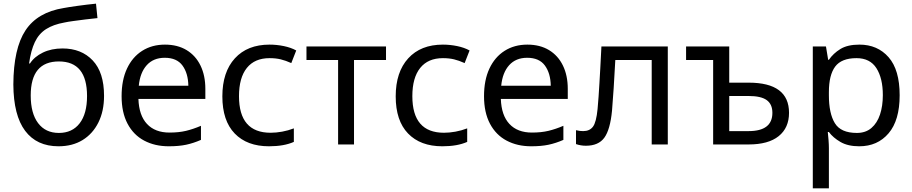

<svg xmlns="http://www.w3.org/2000/svg" viewBox="-20 -790 4988 1050"><path d="M300 10Q181 10 117.5 -74.5Q54 -159 53 -328Q54 -525 119.5 -624Q185 -723 328 -746Q354 -751 404.5 -758Q455 -765 505 -770L513 -691Q481 -688 446 -683.5Q411 -679 381 -675Q351 -671 333 -667Q271 -656 231.5 -630.5Q192 -605 170.5 -559.5Q149 -514 139 -443H144Q168 -480 214.5 -502.5Q261 -525 322 -525Q425 -525 487 -459.5Q549 -394 549 -266Q549 -182 518 -120Q487 -58 431.5 -24Q376 10 300 10ZM302 -63Q375 -63 415.5 -115.5Q456 -168 456 -265Q456 -454 302 -454Q148 -454 148 -268Q148 -170 188.5 -116.5Q229 -63 302 -63Z M903 10Q827 10 768.5 -21Q710 -52 677.5 -113.5Q645 -175 645 -264Q645 -352 674.5 -415Q704 -478 757.5 -512Q811 -546 882 -546Q951 -546 1000.5 -516Q1050 -486 1076.5 -431.5Q1103 -377 1103 -304V-249H737Q740 -159 784 -112Q828 -65 907 -65Q958 -65 997.5 -74.5Q1037 -84 1079 -102V-25Q1038 -7 998 1.5Q958 10 903 10ZM739 -321H1010Q1009 -389 978 -431.5Q947 -474 881 -474Q819 -474 782.5 -433.5Q746 -393 739 -321Z M1451 10Q1331 10 1263.5 -60Q1196 -130 1196 -263Q1196 -396 1264.5 -471Q1333 -546 1454 -546Q1493 -546 1532 -538Q1571 -530 1600 -514L1573 -445Q1542 -459 1515 -465.5Q1488 -472 1454 -472Q1373 -472 1330 -418.5Q1287 -365 1287 -264Q1287 -64 1460 -64Q1490 -64 1523 -70Q1556 -76 1587 -88V-14Q1533 10 1451 10Z M1829 0V-462H1656V-536H2091V-462H1916V0Z M2399 10Q2279 10 2211.5 -60Q2144 -130 2144 -263Q2144 -396 2212.5 -471Q2281 -546 2402 -546Q2441 -546 2480 -538Q2519 -530 2548 -514L2521 -445Q2490 -459 2463 -465.5Q2436 -472 2402 -472Q2321 -472 2278 -418.5Q2235 -365 2235 -264Q2235 -64 2408 -64Q2438 -64 2471 -70Q2504 -76 2535 -88V-14Q2481 10 2399 10Z M2885 10Q2809 10 2750.5 -21Q2692 -52 2659.5 -113.5Q2627 -175 2627 -264Q2627 -352 2656.5 -415Q2686 -478 2739.5 -512Q2793 -546 2864 -546Q2933 -546 2982.5 -516Q3032 -486 3058.5 -431.5Q3085 -377 3085 -304V-249H2719Q2722 -159 2766 -112Q2810 -65 2889 -65Q2940 -65 2979.5 -74.5Q3019 -84 3061 -102V-25Q3020 -7 2980 1.5Q2940 10 2885 10ZM2721 -321H2992Q2991 -389 2960 -431.5Q2929 -474 2863 -474Q2801 -474 2764.5 -433.5Q2728 -393 2721 -321Z M3184 7Q3156 7 3130 -2V-78Q3143 -75 3151.5 -74Q3160 -73 3169 -73Q3205 -73 3223 -97.5Q3241 -122 3248 -194Q3251 -229 3253.5 -262Q3256 -295 3258 -333Q3260 -371 3263 -420Q3266 -469 3269 -536H3632V0H3544V-462H3345Q3340 -371 3336 -307.5Q3332 -244 3327 -185Q3317 -81 3285 -37Q3253 7 3184 7Z M3880 0V-462H3732V-536H3968V-338H4074Q4295 -338 4295 -173Q4295 -91 4238.5 -45.5Q4182 0 4074 0ZM3968 -73H4074Q4204 -73 4204 -173Q4204 -220 4173 -242.5Q4142 -265 4074 -265H3968Z M4425 240V-536H4497L4509 -463H4513Q4537 -498 4576 -522Q4615 -546 4680 -546Q4779 -546 4839.5 -477Q4900 -408 4900 -269Q4900 -132 4839.5 -61Q4779 10 4679 10Q4617 10 4576.5 -13.5Q4536 -37 4513 -68H4507Q4509 -51 4511 -25Q4513 1 4513 20V240ZM4666 -63Q4714 -63 4745.5 -90Q4777 -117 4792.5 -163.5Q4808 -210 4808 -270Q4808 -362 4773 -417Q4738 -472 4664 -472Q4582 -472 4547.5 -426Q4513 -380 4513 -286V-269Q4513 -170 4545.5 -116.5Q4578 -63 4666 -63Z"/></svg>

Font: Noto Sans Living
Style: Regular
Weight: 400
Designer: Monotype Design Team
Foundry: Monotype Imaging Inc.
Version: Version 2.013; ttfautohint (v1.8.4.7-5d5b)